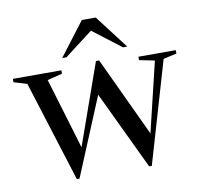

<svg xmlns="http://www.w3.org/2000/svg" viewBox="-84 -818 956 918"><g transform="rotate(-10 394.0 -359.5)"><path d="M682 -480.5 607.5 -495.5V-512H789V-495.5L724.5 -481L580 13H567L386.5 -366.5L229 13H216L62 -476.5L-2 -495.5V-512H233.5V-495.5L161 -477.5L264.5 -133L404 -527H419.5L600.5 -141ZM247.5 -569 371.5 -732H439L563.5 -569H543L405.5 -674L268 -569Z"/></g></svg>

Font: Newsreader Display
Style: Regular
Weight: 400
Designer: Hugues Gentile
Foundry: Production Type
Version: Version 1.001